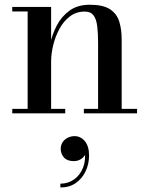

<svg xmlns="http://www.w3.org/2000/svg" viewBox="-20 -490 644 830"><path d="M201 -460V-19.5H262V0H33V-19.5H99.5V-440.5H33V-460ZM506 -319.5V-19.5H572.5V0H342.5V-19.5H404V-305Q404 -347 400.2 -377.2Q396.5 -407.5 384.2 -423.8Q372 -440 346.5 -440Q309.5 -440 282 -419Q254.5 -398 236.8 -365Q219 -332 210 -294.5Q201 -257 201 -224L188 -222Q188 -256 196.5 -298.2Q205 -340.5 225.5 -379.8Q246 -419 280.8 -444.2Q315.5 -469.5 368.5 -469.5Q426 -469.5 455.5 -450Q485 -430.5 495.5 -396.8Q506 -363 506 -319.5ZM241 320.5V304Q275 304 300.8 285.2Q326.5 266.5 339 234.8Q351.5 203 346.5 163.5H351.5Q352.5 173 345.5 183Q338.5 193 326.5 199.8Q314.5 206.5 299 206.5Q270.5 206.5 256.5 190.8Q242.5 175 242.5 153Q242.5 138 250.2 125.5Q258 113 272 105.8Q286 98.5 302.5 98.5Q328.5 98.5 346.8 120.2Q365 142 365 182.5Q365 218 350.5 249.5Q336 281 308.2 300.8Q280.5 320.5 241 320.5Z"/></svg>

Font: Bodoni Moda 11pt Medium
Style: Regular
Weight: 500
Designer: Owen Earl
Foundry: indestructible type
Version: Version 2.004